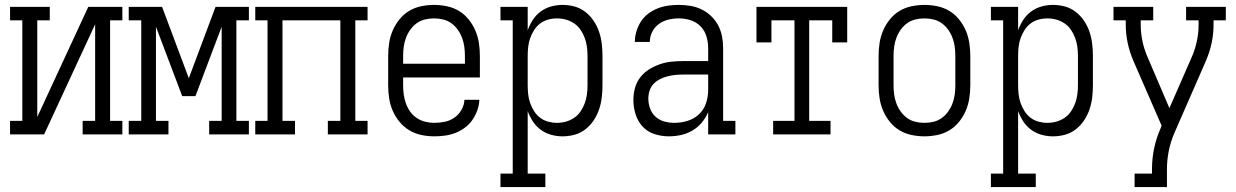

<svg xmlns="http://www.w3.org/2000/svg" viewBox="-20 -548 5040 783"><path d="M21 0V-55H71V-465H21V-520H183V-465H132V-71L340 -520H479V-465H429V-55H479V0H317V-55H368V-449L160 0Z M505 0V-55H556V-465H505V-520H641L750 -229L859 -520H995V-465H944V-55H995V0H833V-55H884V-439L777 -156H723L616 -439V-55H667V0Z M1021 0V-55H1071V-465H1021V-520H1479V-465H1429V-55H1479V0H1317V-55H1368V-465H1132V-55H1183V0Z M1751 8Q1725 8 1698.5 2.5Q1672 -3 1649.5 -16.5Q1627 -30 1609.5 -51Q1592 -72 1581.5 -96.5Q1571 -121 1567 -147Q1563 -173 1563 -200V-320Q1563 -346 1567 -372.5Q1571 -399 1581.5 -423.5Q1592 -448 1609 -469Q1626 -490 1648.5 -503.5Q1671 -517 1697.5 -522.5Q1724 -528 1750 -528Q1776 -528 1802.5 -522.5Q1829 -517 1851.5 -503.5Q1874 -490 1891 -469Q1908 -448 1918.5 -423.5Q1929 -399 1933 -372.5Q1937 -346 1937 -320V-232H1624V-200Q1624 -181 1626.5 -162.5Q1629 -144 1635.5 -126Q1642 -108 1653 -92.5Q1664 -77 1680 -66.5Q1696 -56 1714.5 -51.5Q1733 -47 1751 -47Q1773 -47 1794.5 -51.5Q1816 -56 1833.5 -68.5Q1851 -81 1862 -100Q1873 -119 1874 -141H1935Q1934 -119 1926.5 -98Q1919 -77 1906.5 -59Q1894 -41 1876 -27.5Q1858 -14 1837.5 -6Q1817 2 1795 5Q1773 8 1751 8ZM1876 -288V-320Q1876 -339 1873.5 -357.5Q1871 -376 1864.5 -393.5Q1858 -411 1847 -426.5Q1836 -442 1821 -453Q1806 -464 1787.5 -468.5Q1769 -473 1750 -473Q1731 -473 1712.5 -468.5Q1694 -464 1679 -453Q1664 -442 1653 -426.5Q1642 -411 1635.5 -393.5Q1629 -376 1626.5 -357.5Q1624 -339 1624 -320V-288Z M2021 215V160H2071V-465H2021V-520H2132V-425Q2140 -447 2153 -467Q2166 -487 2185 -501Q2204 -515 2227 -521.5Q2250 -528 2274 -528Q2299 -528 2323 -521.5Q2347 -515 2367 -499.5Q2387 -484 2401 -463Q2415 -442 2423 -418.5Q2431 -395 2434 -370Q2437 -345 2437 -320V-200Q2437 -175 2434 -150Q2431 -125 2423 -101.5Q2415 -78 2401 -57Q2387 -36 2367 -20.5Q2347 -5 2323 1.5Q2299 8 2274 8Q2250 8 2227 1.5Q2204 -5 2185 -19Q2166 -33 2153 -53Q2140 -73 2132 -95V160H2204V215ZM2251 -47Q2270 -47 2288 -52Q2306 -57 2321.5 -67.5Q2337 -78 2347.5 -93.5Q2358 -109 2364.5 -126.5Q2371 -144 2373.5 -162.5Q2376 -181 2376 -200V-320Q2376 -339 2373.5 -357.5Q2371 -376 2364.5 -393.5Q2358 -411 2347.5 -426.5Q2337 -442 2321.5 -452.5Q2306 -463 2288 -468Q2270 -473 2251 -473Q2233 -473 2215 -468Q2197 -463 2182.5 -452Q2168 -441 2158 -425Q2148 -409 2142 -392Q2136 -375 2134 -356.5Q2132 -338 2132 -320V-200Q2132 -182 2134 -163.5Q2136 -145 2142 -128Q2148 -111 2158 -95Q2168 -79 2182.5 -68Q2197 -57 2215 -52Q2233 -47 2251 -47Z M2707 8Q2678 8 2649.5 -1Q2621 -10 2601 -31.5Q2581 -53 2572 -82Q2563 -111 2563 -140Q2563 -165 2569.5 -189Q2576 -213 2591 -232.5Q2606 -252 2627 -265Q2648 -278 2671 -286Q2694 -294 2718.5 -296.5Q2743 -299 2768 -299H2868V-352Q2868 -376 2861 -399.5Q2854 -423 2837 -440.5Q2820 -458 2796.5 -465.5Q2773 -473 2748 -473Q2727 -473 2706 -468Q2685 -463 2667.5 -450.5Q2650 -438 2640 -418.5Q2630 -399 2630 -377H2569Q2569 -399 2575.5 -420.5Q2582 -442 2594 -460.5Q2606 -479 2624 -492.5Q2642 -506 2662.5 -514Q2683 -522 2704.5 -525Q2726 -528 2748 -528Q2772 -528 2796 -524Q2820 -520 2841.5 -509.5Q2863 -499 2880.5 -482Q2898 -465 2909 -444Q2920 -423 2924.5 -399.5Q2929 -376 2929 -352V-55H2979V0H2868V-91Q2858 -67 2841.5 -47.5Q2825 -28 2803.5 -15.5Q2782 -3 2757.5 2.5Q2733 8 2707 8ZM2730 -47Q2757 -47 2783.5 -55Q2810 -63 2830 -81.5Q2850 -100 2859 -126.5Q2868 -153 2868 -180V-244H2768Q2751 -244 2735 -242.5Q2719 -241 2703 -237Q2687 -233 2672 -225.5Q2657 -218 2645.5 -206Q2634 -194 2629 -178Q2624 -162 2624 -146Q2624 -126 2631 -106Q2638 -86 2653.5 -72Q2669 -58 2689 -52.5Q2709 -47 2730 -47Z M3133 0V-55H3220V-465H3126V-375H3065V-520H3435V-375H3374V-465H3280V-55H3367V0Z M3750 8Q3724 8 3697.5 2.5Q3671 -3 3648.5 -16.5Q3626 -30 3609 -51Q3592 -72 3581.5 -96.5Q3571 -121 3567 -147.5Q3563 -174 3563 -200V-320Q3563 -346 3567 -372.5Q3571 -399 3581.5 -423.5Q3592 -448 3609 -469Q3626 -490 3648.5 -503.5Q3671 -517 3697.5 -522.5Q3724 -528 3750 -528Q3776 -528 3802.5 -522.5Q3829 -517 3851.5 -503.5Q3874 -490 3891 -469Q3908 -448 3918.5 -423.5Q3929 -399 3933 -372.5Q3937 -346 3937 -320V-200Q3937 -174 3933 -147.5Q3929 -121 3918.5 -96.5Q3908 -72 3891 -51Q3874 -30 3851.5 -16.5Q3829 -3 3802.5 2.5Q3776 8 3750 8ZM3750 -47Q3769 -47 3787.5 -51.5Q3806 -56 3821 -67Q3836 -78 3847 -93.5Q3858 -109 3864.5 -126.5Q3871 -144 3873.5 -162.5Q3876 -181 3876 -200V-320Q3876 -339 3873.5 -357.5Q3871 -376 3864.5 -393.5Q3858 -411 3847 -426.5Q3836 -442 3821 -453Q3806 -464 3787.5 -468.5Q3769 -473 3750 -473Q3731 -473 3712.5 -468.5Q3694 -464 3679 -453Q3664 -442 3653 -426.5Q3642 -411 3635.5 -393.5Q3629 -376 3626.5 -357.5Q3624 -339 3624 -320V-200Q3624 -181 3626.5 -162.5Q3629 -144 3635.5 -126.5Q3642 -109 3653 -93.5Q3664 -78 3679 -67Q3694 -56 3712.5 -51.5Q3731 -47 3750 -47Z M4021 215V160H4071V-465H4021V-520H4132V-425Q4140 -447 4153 -467Q4166 -487 4185 -501Q4204 -515 4227 -521.5Q4250 -528 4274 -528Q4299 -528 4323 -521.5Q4347 -515 4367 -499.5Q4387 -484 4401 -463Q4415 -442 4423 -418.5Q4431 -395 4434 -370Q4437 -345 4437 -320V-200Q4437 -175 4434 -150Q4431 -125 4423 -101.5Q4415 -78 4401 -57Q4387 -36 4367 -20.5Q4347 -5 4323 1.5Q4299 8 4274 8Q4250 8 4227 1.5Q4204 -5 4185 -19Q4166 -33 4153 -53Q4140 -73 4132 -95V160H4204V215ZM4251 -47Q4270 -47 4288 -52Q4306 -57 4321.5 -67.5Q4337 -78 4347.5 -93.5Q4358 -109 4364.5 -126.5Q4371 -144 4373.5 -162.5Q4376 -181 4376 -200V-320Q4376 -339 4373.5 -357.5Q4371 -376 4364.5 -393.5Q4358 -411 4347.5 -426.5Q4337 -442 4321.5 -452.5Q4306 -463 4288 -468Q4270 -473 4251 -473Q4233 -473 4215 -468Q4197 -463 4182.5 -452Q4168 -441 4158 -425Q4148 -409 4142 -392Q4136 -375 4134 -356.5Q4132 -338 4132 -320V-200Q4132 -182 4134 -163.5Q4136 -145 4142 -128Q4148 -111 4158 -95Q4168 -79 4182.5 -68Q4197 -57 4215 -52Q4233 -47 4251 -47Z M4607 215V160H4678V141Q4678 98 4687 55.5Q4696 13 4714 -27L4717 -36L4602 -300Q4587 -335 4579 -372Q4571 -409 4571 -447V-465H4521V-520H4683V-465H4632V-447Q4632 -415 4638.5 -383Q4645 -351 4657 -322L4749 -107L4843 -322Q4855 -351 4861.5 -383Q4868 -415 4868 -447V-465H4817V-520H4979V-465H4929V-447Q4929 -409 4921 -372Q4913 -335 4898 -300L4769 -5Q4754 30 4746.5 67Q4739 104 4739 141V215Z"/></svg>

Font: Iosevka Curly Slab Light
Style: Regular
Weight: 300
Monospace: yes
Designer: Belleve Invis
Foundry: Belleve Invis
Version: Version 22.1.2; ttfautohint (v1.8.4)